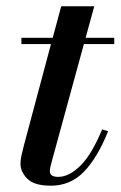

<svg xmlns="http://www.w3.org/2000/svg" viewBox="-20 -580 383 610"><path d="M323.5 -163Q289.5 -78.5 246.5 -34.2Q203.5 10 141.5 10Q89 10 67 -12Q45 -34 45 -60.5Q45 -70.5 48.2 -86Q51.5 -101.5 55.5 -116.5L142 -440H48V-460H147.5L174.5 -560H279.5L252 -460H343V-440H246.5L143 -61.5Q141.5 -56 140 -49.2Q138.5 -42.5 138.5 -36Q138.5 -18 165 -18Q199.5 -18 235.8 -54Q272 -90 304.5 -169Z"/></svg>

Font: Bodoni* 11pt Medium
Style: Italic
Weight: 500
Italic angle: -13°
Version: Version 2.3